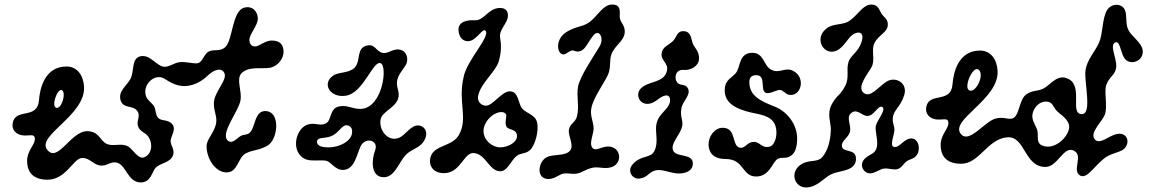

<svg xmlns="http://www.w3.org/2000/svg" viewBox="-20 -752 5076 843"><path d="M252 -356C272 -345 250 -270 226 -279C204 -287 233 -367 252 -356ZM36 -213C30 -183 49 -163 77 -158C105 -153 133 -169 133 -142C133 -114 99 -92 99 -45C99 -4 118 37 189 37C269 37 302 -55 338 -58C372 -61 386 -32 416 -26C450 -19 465 -47 496 -37C535 -24 542 49 598 49C644 49 647 0 665 -17C686 -37 729 -38 740 -71C748 -97 729 -112 729 -133C729 -153 756 -184 736 -207C716 -230 689 -218 674 -235C662 -249 665 -270 656 -286C649 -298 628 -311 621 -330C604 -380 659 -432 701 -407C724 -393 753 -373 793 -374C834 -376 868 -397 892 -420C921 -448 948 -452 960 -439C990 -407 919 -354 919 -297C919 -261 934 -241 929 -212C922 -169 887 -142 887 -110C887 -54 927 6 976 5C1025 4 1024 -61 1060 -79C1094 -96 1121 -91 1158 -115C1199 -142 1212 -256 1151 -264C1095 -271 1103 -190 1075 -168C1062 -158 1051 -163 1037 -155C1021 -146 1000 -118 981 -134C944 -165 1028 -262 1036 -312C1043 -354 1016 -404 1040 -430C1070 -462 1130 -449 1163 -454C1200 -460 1225 -495 1225 -524C1225 -561 1204 -574 1173 -574C1143 -574 1118 -548 1100 -548C1083 -548 1075 -561 1075 -577C1075 -602 1112 -640 1112 -670C1112 -700 1089 -729 1051 -718C999 -703 1002 -575 969 -545C946 -524 919 -537 897 -526C873 -514 870 -475 844 -474C824 -473 792 -482 768 -479C744 -476 723 -457 699 -459C668 -462 639 -514 597 -505C555 -496 571 -438 552 -404C535 -374 497 -351 510 -310C521 -276 561 -289 579 -269C602 -245 577 -224 586 -198C594 -172 622 -171 635 -146C650 -118 648 -78 615 -62C588 -49 565 -95 544 -108C514 -127 477 -106 447 -121C419 -135 415 -175 364 -176C291 -178 234 -34 187 -95C139 -157 357 -246 349 -372C346 -421 319 -460 272 -460C176 -460 155 -363 151 -311C144 -226 49 -279 36 -213Z M1537 -455C1565 -483 1543 -542 1591 -552C1629 -560 1628 -528 1659 -520C1685 -513 1710 -546 1745 -531C1770 -520 1773 -486 1762 -467C1749 -445 1726 -423 1723 -393C1720 -365 1737 -348 1728 -319C1715 -278 1657 -262 1651 -227C1644 -187 1672 -146 1707 -143C1747 -140 1760 -176 1795 -196C1825 -213 1865 -187 1847 -144C1829 -100 1789 -102 1760 -70C1728 -35 1710 36 1654 25C1612 17 1609 -43 1627 -92C1644 -138 1583 -152 1563 -109C1545 -70 1537 -9 1488 -6C1452 -4 1434 -41 1413 -46C1393 -51 1347 -43 1324 -52C1251 -81 1277 -196 1338 -207C1370 -213 1386 -197 1412 -211C1436 -224 1427 -274 1466 -284C1504 -294 1526 -272 1566 -274C1660 -279 1684 -465 1650 -475C1617 -485 1576 -345 1500 -332C1430 -320 1390 -385 1444 -421C1470 -437 1512 -430 1537 -455ZM1372 -131C1371 -121 1377 -109 1404 -106C1464 -99 1516 -130 1524 -160C1531 -187 1520 -200 1502 -202C1480 -204 1469 -167 1431 -153C1404 -143 1374 -151 1372 -131Z M1993 -619C1991 -657 2031 -665 2064 -663C2105 -660 2122 -714 2172 -717C2202 -718 2211 -702 2210 -682C2210 -650 2169 -622 2176 -585C2181 -558 2182 -522 2169 -480C2156 -439 2094 -388 2081 -338C2071 -307 2093 -288 2114 -288C2144 -288 2183 -351 2218 -351C2259 -351 2254 -295 2274 -274C2294 -253 2330 -248 2338 -215C2347 -179 2330 -113 2306 -92C2286 -75 2267 -82 2248 -67C2224 -48 2208 0 2177 0C2127 0 2114 -76 2060 -80C2019 -83 2004 -3 1943 7C1892 15 1859 -17 1870 -61C1884 -116 1964 -107 1994 -158C2037 -232 1990 -302 2015 -411C2027 -485 2134 -591 2112 -617C2099 -632 2073 -573 2036 -571C2011 -570 1995 -590 1993 -619ZM2182 -260C2144 -260 2101 -215 2103 -174C2105 -134 2142 -105 2177 -105C2208 -105 2250 -126 2250 -154C2250 -190 2208 -178 2202 -200C2197 -217 2203 -233 2203 -244C2203 -254 2193 -260 2182 -260Z M2672 -732C2714 -729 2697 -688 2702 -670C2707 -651 2725 -638 2723 -610C2720 -570 2678 -553 2664 -512C2656 -488 2662 -469 2654 -437C2644 -399 2586 -331 2576 -275C2571 -246 2583 -221 2586 -197C2590 -166 2564 -125 2581 -103C2596 -84 2626 -114 2660 -108C2710 -99 2712 -30 2661 -17C2630 -9 2608 -22 2579 -15C2550 -8 2536 6 2513 10C2490 14 2476 7 2455 10C2434 13 2412 39 2378 33C2334 25 2344 -44 2381 -62C2412 -77 2464 -65 2484 -92C2501 -115 2473 -156 2478 -183C2483 -210 2506 -214 2513 -240C2525 -286 2510 -326 2518 -372C2526 -417 2592 -513 2613 -549C2634 -585 2610 -628 2585 -596C2559 -563 2551 -536 2529 -528C2506 -520 2502 -535 2487 -529C2471 -523 2462 -509 2448 -514C2424 -523 2419 -582 2468 -612C2509 -637 2535 -633 2564 -652C2603 -678 2627 -735 2672 -732Z M2885 -518C2889 -547 2914 -552 2935 -572C2951 -587 2951 -618 2984 -615C3017 -612 3014 -577 3023 -558C3032 -539 3051 -526 3049 -492C3047 -461 3012 -442 2981 -445C2946 -448 2937 -408 2955 -388C2967 -374 2990 -386 3001 -363C3014 -335 2977 -306 2972 -278C2965 -243 2978 -228 2976 -204C2973 -164 2918 -121 2937 -88C2953 -61 3022 -79 3022 -34C3022 0 2986 13 2949 9C2916 5 2885 -10 2858 -4C2827 4 2824 28 2787 32C2754 35 2735 -2 2755 -27C2792 -74 2836 -54 2853 -89C2873 -129 2855 -171 2862 -207C2870 -247 2899 -261 2915 -288C2928 -310 2923 -336 2903 -333C2873 -328 2858 -296 2822 -296C2783 -296 2770 -342 2795 -365C2830 -398 2895 -387 2908 -440C2917 -476 2880 -485 2885 -518Z M3278 -520C3335 -524 3331 -464 3366 -446C3401 -427 3426 -458 3460 -442C3517 -416 3501 -335 3452 -335C3428 -335 3421 -357 3404 -357C3389 -357 3368 -343 3350 -343C3311 -343 3349 -422 3301 -422C3280 -422 3270 -412 3270 -392C3270 -333 3315 -310 3379 -285C3443 -260 3480 -200 3480 -144C3480 -108 3472 -74 3443 -63C3421 -54 3404 -66 3387 -48C3370 -32 3355 23 3300 23C3236 23 3249 -54 3165 -54C3102 -54 3091 -94 3091 -118C3091 -154 3118 -191 3153 -191C3218 -191 3189 -103 3234 -103C3253 -103 3262 -129 3289 -129C3320 -129 3322 -100 3359 -108C3376 -112 3389 -139 3389 -169C3389 -226 3353 -243 3301 -253C3240 -265 3162 -286 3162 -354C3162 -408 3199 -409 3216 -439C3230 -464 3227 -516 3278 -520Z M3709 -660C3748 -687 3769 -733 3807 -732C3837 -731 3840 -708 3851 -691C3861 -676 3880 -668 3878 -641C3876 -609 3836 -598 3819 -562C3804 -531 3824 -490 3807 -458C3792 -430 3742 -372 3770 -346C3800 -318 3835 -370 3873 -394C3912 -418 3967 -388 3950 -334C3933 -280 3903 -271 3900 -233C3898 -209 3908 -200 3907 -180C3906 -159 3885 -111 3905 -107C3929 -102 3947 -141 3978 -144C4013 -147 4024 -97 4005 -71C3992 -53 3975 -54 3961 -44C3947 -34 3939 -15 3922 -10C3903 -4 3884 -14 3862 -12C3843 -10 3825 7 3803 9C3773 12 3746 -30 3781 -59C3802 -77 3823 -76 3830 -107C3836 -134 3822 -174 3825 -197C3828 -221 3873 -270 3854 -282C3836 -293 3819 -244 3790 -243C3766 -242 3747 -272 3724 -260C3687 -241 3723 -201 3710 -168C3701 -145 3671 -131 3677 -107C3684 -80 3743 -102 3738 -49C3733 0 3668 -4 3632 12C3597 28 3571 68 3523 71C3468 74 3445 4 3497 -30C3529 -51 3559 -39 3584 -56C3602 -71 3626 -113 3628 -182C3629 -213 3609 -251 3632 -294C3656 -338 3667 -329 3691 -375C3710 -411 3695 -445 3705 -478C3715 -512 3747 -519 3763 -569C3778 -616 3743 -616 3720 -597C3697 -578 3675 -525 3631 -525C3587 -525 3557 -591 3613 -630C3640 -649 3683 -642 3709 -660Z M4047 -283C4060 -349 4155 -296 4162 -381C4166 -433 4187 -530 4283 -530C4330 -530 4357 -491 4360 -442C4368 -316 4150 -227 4198 -165C4234 -118 4301 -217 4350 -231C4387 -242 4410 -223 4430 -234C4457 -250 4455 -318 4488 -339C4516 -357 4534 -350 4561 -363C4593 -379 4623 -431 4672 -405C4737 -371 4675 -251 4730 -251C4777 -251 4739 -393 4746 -443C4753 -492 4788 -524 4806 -566C4823 -605 4819 -673 4841 -708C4861 -739 4906 -738 4919 -708C4930 -683 4920 -650 4934 -621C4947 -593 4992 -566 4997 -532C5003 -489 4955 -466 4926 -487C4899 -507 4901 -574 4878 -566C4849 -556 4883 -499 4881 -460C4879 -422 4850 -417 4837 -378C4827 -347 4844 -285 4831 -249C4819 -217 4762 -169 4787 -140C4808 -115 4847 -155 4881 -163C4926 -174 4944 -132 4919 -102C4904 -84 4868 -82 4839 -64C4790 -33 4755 36 4723 19C4684 -2 4738 -67 4696 -90C4650 -115 4625 -19 4570 -19C4476 -19 4482 -157 4401 -149C4315 -141 4280 -33 4200 -33C4129 -33 4110 -74 4110 -115C4110 -162 4144 -184 4144 -212C4144 -239 4116 -223 4088 -228C4060 -233 4041 -253 4047 -283ZM4236 -355C4265 -342 4306 -427 4275 -447C4251 -463 4209 -367 4236 -355ZM4513 -236C4516 -212 4531 -196 4535 -177C4540 -155 4528 -125 4556 -113C4617 -87 4689 -169 4672 -209C4660 -237 4638 -247 4621 -264C4603 -282 4603 -307 4571 -306C4535 -305 4509 -266 4513 -236Z"/></svg>

Font: PicNic
Style: Regular
Weight: 400
Designer: Mariel Nils
Foundry: Velvetyne Type Foundry
Version: Version 2.000;Glyphs 3.2.3 (3260)